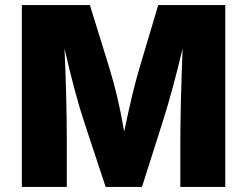

<svg xmlns="http://www.w3.org/2000/svg" viewBox="-20 -736 972 756"><path d="M867 -716V0H690V-161Q690 -316 699 -545Q661 -384 622 -261L539 0H396L312 -254Q275 -365 234 -545Q243 -341 243 -185V0H66V-716H334L411 -467Q445 -358 469 -218Q502 -378 530 -471L603 -716Z"/></svg>

Font: Almarai ExtraBold
Style: Regular
Weight: 800
Designer: Boutros International 2019
Foundry: Created by Boutros International 2019
Version: Version 1.10